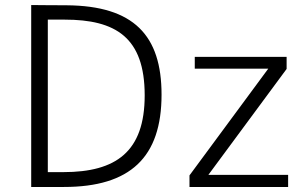

<svg xmlns="http://www.w3.org/2000/svg" viewBox="-20 -743 1209 763"><path d="M104 -723V0H234C498 0 622 -118 622 -367C622 -602 512 -720 245 -722C185 -722 109 -723 104 -723ZM170 -665H237C439 -665 555 -595 555 -364C555 -140 441 -59 232 -59H170ZM733 0H1125V-48H808L1119 -469V-517H754V-470H1046L733 -46Z"/></svg>

Font: United Sans ExtraLight
Style: Regular
Weight: 200
Designer: Pablo Impallari, Rodrigo Fuenzalida (Modified by Dan O. Williams)
Version: Version 1.000;PS 001.000;hotconv 1.0.88;makeotf.lib2.5.64775